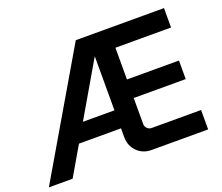

<svg xmlns="http://www.w3.org/2000/svg" viewBox="-137 -871 1203 1041"><g transform="rotate(-20 464.5 -350.0)"><path d="M-21 0 389 -700H898V-588H525L577 -640V-148Q577 -133 587.5 -122.5Q598 -112 613 -112H898V0H572Q522 0 489 -33Q456 -66 456 -117V-634L481 -626L116 0ZM110 -167 173 -271H520V-167ZM535 -298V-405H877V-298Z"/></g></svg>

Font: SUSE SemiBold
Style: Regular
Weight: 600
Designer: Rene Bieder
Foundry: SUSE
Version: Version 1.000